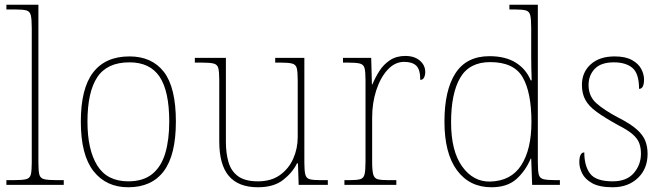

<svg xmlns="http://www.w3.org/2000/svg" viewBox="-20 -780 2804 810"><path d="M7 0V-20H37Q74 -20 90 -24Q106 -28 110 -43.5Q114 -59 114 -94V-662Q114 -699 110 -715.5Q106 -732 91.5 -736Q77 -740 47 -740H7V-760H142V-94Q142 -59 146 -43.5Q150 -28 166.5 -24Q183 -20 219 -20H249V0Z M521 10Q428 10 374.5 -58Q321 -126 321 -267Q321 -407 373 -474.5Q425 -542 526 -542Q621 -542 671.5 -476.5Q722 -411 722 -267Q722 -126 671 -58Q620 10 521 10ZM521 -15Q585 -15 623 -46.5Q661 -78 677.5 -134.5Q694 -191 694 -267Q694 -395 653.5 -456Q613 -517 526 -517Q432 -517 390.5 -454.5Q349 -392 349 -267Q349 -148 390.5 -81.5Q432 -15 521 -15Z M1068 10Q986 10 945.5 -37.5Q905 -85 905 -184V-442Q905 -477 901 -492.5Q897 -508 881 -512Q865 -516 828 -516H802V-536H933V-181Q933 -134 944 -96Q955 -58 984.5 -36.5Q1014 -15 1068 -15Q1124 -15 1161 -41.5Q1198 -68 1217 -110.5Q1236 -153 1236 -202V-442Q1236 -477 1232 -492.5Q1228 -508 1212 -512Q1196 -516 1159 -516H1141V-536H1264V-94Q1264 -60 1268 -44Q1272 -28 1286.5 -24Q1301 -20 1331 -20H1363V0H1240L1237 -91H1233Q1214 -52 1174.5 -21Q1135 10 1068 10Z M1433 0V-20H1455Q1485 -20 1499.5 -24Q1514 -28 1518 -44.5Q1522 -61 1522 -98V-442Q1522 -477 1518 -492.5Q1514 -508 1498 -512Q1482 -516 1445 -516H1427V-536H1546L1549 -424H1551Q1563 -453 1580.5 -480.5Q1598 -508 1625 -526Q1652 -544 1690 -544Q1728 -544 1751 -524.5Q1774 -505 1774 -476Q1774 -463 1769 -453Q1764 -443 1753 -443Q1753 -487 1736 -503Q1719 -519 1685 -519Q1646 -519 1615.5 -486Q1585 -453 1567.5 -399.5Q1550 -346 1550 -284V-98Q1550 -61 1554.5 -44.5Q1559 -28 1573 -24Q1587 -20 1617 -20H1652V0Z M2053 10Q1961 10 1908 -61.5Q1855 -133 1855 -267Q1855 -399 1901.5 -471Q1948 -543 2045 -543Q2112 -543 2155.5 -516Q2199 -489 2219 -441H2223Q2222 -469 2221.5 -495.5Q2221 -522 2221 -543V-662Q2221 -699 2217 -715.5Q2213 -732 2198.5 -736Q2184 -740 2154 -740H2129V-760H2249V-94Q2249 -59 2253 -43.5Q2257 -28 2273 -24Q2289 -20 2326 -20H2342V0H2225L2221 -111H2219Q2197 -59 2158.5 -24.5Q2120 10 2053 10ZM2047 -14Q2136 -16 2179 -83Q2222 -150 2222 -265Q2222 -390 2185 -454Q2148 -518 2048 -518Q1960 -518 1921.5 -452Q1883 -386 1883 -264Q1883 -143 1929.5 -78Q1976 -13 2047 -14Z M2565 10Q2509 10 2478.5 -7Q2448 -24 2436 -48.5Q2424 -73 2424 -95Q2424 -137 2445 -137Q2445 -80 2469.5 -47.5Q2494 -15 2565 -15Q2624 -15 2654 -50Q2684 -85 2684 -132Q2684 -156 2677 -175.5Q2670 -195 2649.5 -213Q2629 -231 2588 -252Q2530 -284 2496.5 -308.5Q2463 -333 2449 -359.5Q2435 -386 2435 -422Q2435 -475 2472 -508.5Q2509 -542 2573 -542Q2618 -542 2645.5 -527Q2673 -512 2685 -489.5Q2697 -467 2697 -445Q2697 -405 2676 -405Q2676 -470 2648 -493.5Q2620 -517 2570 -517Q2515 -517 2489 -489.5Q2463 -462 2463 -421Q2463 -374 2496 -344.5Q2529 -315 2590 -283Q2641 -257 2667 -233.5Q2693 -210 2702.5 -185.5Q2712 -161 2712 -131Q2712 -68 2671 -29Q2630 10 2565 10Z"/></svg>

Font: Noto Serif Tamil Thin
Style: Italic
Weight: 100
Italic angle: -12°
Designer: Indian Type Foundry, Tom Grace, and the Monotype Design Team
Foundry: Monotype Imaging Inc.
Version: Version 2.003; ttfautohint (v1.8.4.7-5d5b)